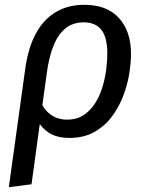

<svg xmlns="http://www.w3.org/2000/svg" viewBox="-20 -559 617 795"><path d="M110.5 204 16.5 216.1 84.5 -274Q96.5 -361 128.5 -420.1Q160.5 -479.1 211.1 -509.1Q261.7 -539.1 328.9 -539.1Q423 -539.1 472.7 -484.1Q522.4 -429.1 522.4 -336.9Q522.4 -296.8 514.4 -249.3Q506.3 -201.7 487.8 -155.7Q469.3 -109.8 439.8 -71.8Q410.2 -33.8 367.7 -10.9Q325.2 12.1 267.3 12.1Q218.4 12.1 186.4 -6.9Q154.4 -25.9 136.5 -58.8L149.5 -136.3Q163.5 -102.4 191.8 -83Q220.2 -63.6 258.1 -63.6Q296.9 -63.6 324.8 -81.5Q352.7 -99.5 372.1 -128.9Q391.5 -158.3 403 -194.7Q414.4 -231.1 419.4 -268.1Q424.4 -305 424.4 -336.9Q424.4 -403.8 400 -435.1Q375.6 -466.5 326.8 -466.5Q282 -466.5 251.2 -441.6Q220.3 -416.7 201.4 -369.3Q182.5 -321.9 173.5 -254.9Z"/></svg>

Font: Fira Sans Variable
Style: Italic
Weight: 397
Italic angle: -8°
Designer: Carrois Corporate & Edenspiekermann AG
Foundry: Carrois Corporate GbR & Edenspiekermann AG
Version: Version 4.202